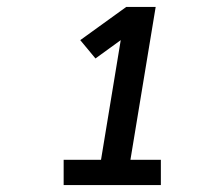

<svg xmlns="http://www.w3.org/2000/svg" viewBox="-20 -858 640 555"><path d="M164 -323V-396H272L329 -742L256 -689L212 -742L345 -838H430L357 -396H445V-323Z"/></svg>

Font: Iosevka Curly Slab SmBdEx
Style: Italic
Weight: 600
Width: 7
Italic angle: -9°
Monospace: yes
Designer: Belleve Invis
Foundry: Belleve Invis
Version: Version 11.1.0; ttfautohint (v1.8.3)